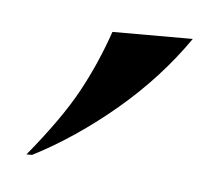

<svg xmlns="http://www.w3.org/2000/svg" viewBox="-26 -711 192 169"><g transform="rotate(5 69.5 -626.0)"><path d="M7 -569H2Q30 -603 44 -628.5Q58 -654 68 -683H139Q114 -647 79 -617.5Q44 -588 7 -569Z"/></g></svg>

Font: Emberly Black
Style: Italic
Weight: 900
Italic angle: -12°
Designer: Rajesh Rajput
Foundry: Rajesh Rajput
Version: Version 1.000